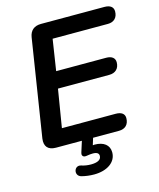

<svg xmlns="http://www.w3.org/2000/svg" viewBox="-126 -759 863 1042"><g transform="rotate(-15 305.5 -238.0)"><path d="M110 0H255L236 60C233 71 233 76 239 82C244 87 252 87 263 85C274 83 285 82 294 82C318 82 328 90 328 104C328 126 307 137 270 137C251 137 233 134 218 129C178 115 162 174 202 185C225 191 248 194 273 194C345 194 398 159 398 103C398 62 367 38 316 38L306 39L318 0H464C498 0 520 -20 520 -57C520 -81 502 -94 470 -94H168L203 -307H492C525 -307 548 -327 548 -363C548 -387 530 -401 499 -401H218L245 -576H556C589 -576 611 -596 611 -632C611 -656 594 -670 561 -670H205C167 -670 143 -651 137 -613L51 -67C45 -24 65 0 110 0Z"/></g></svg>

Font: SN Pro Semibold
Style: Italic
Weight: 600
Italic angle: -9°
Designer: Tobias Whetton
Foundry: Supernotes
Version: Version 1.001;Glyphs 3.2 (3249)